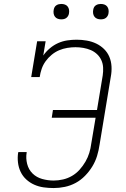

<svg xmlns="http://www.w3.org/2000/svg" viewBox="-20 -944 640 972"><path d="M252 8Q226 8 201 4.5Q176 1 153.5 -9Q131 -19 113 -35.5Q95 -52 84.5 -74Q74 -96 71 -121.5Q68 -147 72 -172Q73 -172 73 -172.5Q73 -173 73 -174H115Q115 -173 115 -173Q115 -173 115 -172Q110 -143 117.5 -114Q125 -85 145 -65.5Q165 -46 193.5 -38Q222 -30 252 -30Q275 -30 299 -35.5Q323 -41 344.5 -53.5Q366 -66 383 -85Q400 -104 412.5 -125.5Q425 -147 432 -170Q439 -193 442 -217L464 -348H242L248 -387H471L500 -562Q503 -582 502 -602Q501 -622 493 -639.5Q485 -657 471 -670Q457 -683 439.5 -690.5Q422 -698 402 -701.5Q382 -705 362 -705Q342 -705 320.5 -701.5Q299 -698 279 -689.5Q259 -681 241.5 -666.5Q224 -652 211 -634Q198 -616 191 -595.5Q184 -575 181 -554H138L168 -735H211L199 -663Q213 -683 232.5 -699.5Q252 -716 274.5 -726Q297 -736 321 -739.5Q345 -743 368 -743Q394 -743 419.5 -738.5Q445 -734 467 -723.5Q489 -713 506.5 -696Q524 -679 533.5 -656.5Q543 -634 544.5 -608Q546 -582 541 -556L484 -211Q480 -183 471.5 -155Q463 -127 447.5 -101.5Q432 -76 410.5 -54Q389 -32 363 -18Q337 -4 308.5 2Q280 8 252 8ZM490 -846Q481 -846 472.5 -849Q464 -852 458.5 -859Q453 -866 451.5 -875.5Q450 -885 452 -895Q453 -901 456 -907Q459 -913 465 -917Q471 -921 477.5 -922.5Q484 -924 490 -924Q500 -924 508.5 -921Q517 -918 522.5 -911Q528 -904 529.5 -894.5Q531 -885 529 -875Q528 -869 524.5 -863Q521 -857 515.5 -853Q510 -849 503.5 -847.5Q497 -846 490 -846ZM290 -846Q281 -846 272.5 -849Q264 -852 258.5 -859Q253 -866 251.5 -875.5Q250 -885 252 -895Q253 -901 256 -907Q259 -913 265 -917Q271 -921 277.5 -922.5Q284 -924 290 -924Q300 -924 308.5 -921Q317 -918 322.5 -911Q328 -904 329.5 -894.5Q331 -885 329 -875Q328 -869 324.5 -863Q321 -857 315.5 -853Q310 -849 303.5 -847.5Q297 -846 290 -846Z"/></svg>

Font: Iosevka Curly Slab XLtEx
Style: Italic
Weight: 200
Width: 7
Italic angle: -9°
Monospace: yes
Designer: Belleve Invis
Foundry: Belleve Invis
Version: Version 11.1.0; ttfautohint (v1.8.3)